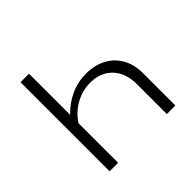

<svg xmlns="http://www.w3.org/2000/svg" viewBox="-161 -830 1003 1003"><g transform="rotate(-45 340.0 -329.0)"><path d="M598 -239V0H535V-220Q535 -303 489.5 -351Q444 -399 368 -399Q310 -399 259 -371Q208 -343 175 -293V0H112V-658H175V-354Q216 -398 270.5 -423Q325 -448 386 -448Q448 -448 496 -423Q544 -398 571 -350.5Q598 -303 598 -239Z"/></g></svg>

Font: Ysabeau SC Semilight
Style: Regular
Weight: 300
Designer: Christian Thalmann (Catharsis Fonts)
Version: Version 0.003